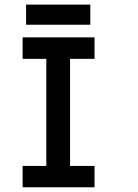

<svg xmlns="http://www.w3.org/2000/svg" viewBox="-20 -796 586 816"><path d="M381.8 0H76.2V-90.8H176.8V-545.9H76.2V-637.2H381.8V-545.9H277.8V-90.8H381.8ZM363.8 -690.9H90.8V-776.4H363.8Z"/></svg>

Font: Anonymous Pro
Style: Bold
Weight: 700
Monospace: yes
Designer: Mark Simonson
Version: Version 1.003